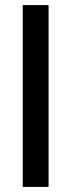

<svg xmlns="http://www.w3.org/2000/svg" viewBox="-20 -731 280 751"><path d="M69 0V-711H170V0Z"/></svg>

Font: Mukta Medium
Style: Regular
Weight: 500
Designer: Girish Dalvi and Yashodeep Gholap
Foundry: Ek Type
Version: Version 2.538;PS 1.002;hotconv 16.6.51;makeotf.lib2.5.65220;